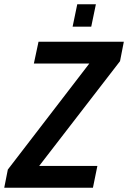

<svg xmlns="http://www.w3.org/2000/svg" viewBox="-57 -887 605 907"><path d="M510 -598 128 -103H403L382 0H-37L-20 -86L365 -587H103L125 -690H528ZM308 -867H396L374 -761H286Z"/></svg>

Font: Decalotype SemiBold Italic
Style: Regular
Weight: 600
Italic angle: -12°
Designer: Alfredo Marco Pradil
Foundry: Alfredo Marco Pradil
Version: Version 1.0